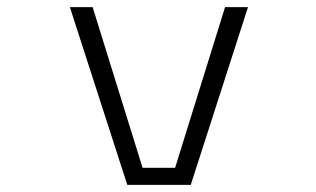

<svg xmlns="http://www.w3.org/2000/svg" viewBox="-20 -520 890 540"><path d="M613 -500H677.5L516.5 0H338L176.5 -500H240.5L381 -48H472.5Z"/></svg>

Font: League Mono Wide UltraLight
Style: Regular
Weight: 200
Width: 8
Designer: Tyler Finck
Foundry: The League of Moveable Type / Tyler Finck
Version: Version 2.210